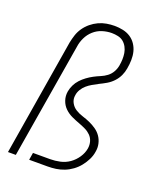

<svg xmlns="http://www.w3.org/2000/svg" viewBox="-138 -832 775 920"><g transform="rotate(20 250.0 -371.5)"><path d="M13 0 111 -594Q115 -614 121.5 -634Q128 -654 140.5 -672Q153 -690 170 -704Q187 -718 206.5 -727Q226 -736 246.5 -739.5Q267 -743 287 -743Q309 -743 330 -738.5Q351 -734 368 -723Q385 -712 396.5 -695Q408 -678 413 -658Q418 -638 417.5 -616Q417 -594 413 -572Q410 -553 401.5 -534.5Q393 -516 378.5 -500.5Q364 -485 346 -474.5Q328 -464 309 -455L308 -454Q294 -447 280 -439Q266 -431 254 -420.5Q242 -410 233.5 -396Q225 -382 223 -367Q219 -346 228.5 -328Q238 -310 255 -299.5Q272 -289 291.5 -283Q311 -277 329 -269Q347 -261 363.5 -249.5Q380 -238 391 -222Q402 -206 406.5 -186Q411 -166 407 -145Q404 -124 394 -104Q384 -84 370 -66.5Q356 -49 337.5 -35.5Q319 -22 298.5 -14Q278 -6 257 -3Q236 0 215 0H121L127 -37H215Q239 -37 264.5 -42.5Q290 -48 311.5 -63Q333 -78 348 -100.5Q363 -123 367 -147Q370 -166 365 -183Q360 -200 348 -212Q336 -224 320.5 -231.5Q305 -239 289 -245Q267 -253 246.5 -262.5Q226 -272 210 -287.5Q194 -303 186.5 -325Q179 -347 183 -371Q186 -388 194 -404.5Q202 -421 214.5 -434.5Q227 -448 242 -459Q257 -470 273 -478.5Q289 -487 306 -494Q323 -501 337.5 -512Q352 -523 361 -539Q370 -555 373 -572Q376 -589 376.5 -605Q377 -621 374.5 -636.5Q372 -652 364.5 -666Q357 -680 345.5 -689.5Q334 -699 318 -702.5Q302 -706 286 -706Q262 -706 238 -698.5Q214 -691 195 -674Q176 -657 165 -634Q154 -611 151 -588L53 0Z"/></g></svg>

Font: Iosevka SS04 XLt Obl
Style: Regular
Weight: 200
Italic angle: -9°
Monospace: yes
Designer: Belleve Invis
Foundry: Belleve Invis
Version: Version 19.0.0; ttfautohint (v1.8.4)